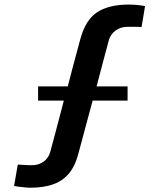

<svg xmlns="http://www.w3.org/2000/svg" viewBox="-20 -830 713 859"><path d="M115.2 9.8C155.3 9.8 190.4 4.9 218.8 -5.9C247.1 -15.6 270.5 -32.2 289.1 -54.7C307.6 -77.1 322.3 -108.4 332 -147.5C363.3 -263.7 383.8 -341.8 394.5 -379.9H550.8V-443.4H412.1C436.5 -535.2 454.1 -603.5 466.8 -649.4C471.7 -668 482.4 -682.6 497.1 -693.4C511.7 -704.1 529.3 -710 549.8 -710H582C592.8 -710 602.5 -710 613.3 -709C620.1 -751 626 -782.2 628.9 -802.7C618.2 -804.7 607.4 -806.6 595.7 -807.6C583 -808.6 570.3 -809.6 556.6 -809.6C497.1 -809.6 449.2 -797.9 415 -775.4C379.9 -752.9 354.5 -711.9 338.9 -653.3C310.5 -548.8 292 -478.5 283.2 -443.4H150.4V-379.9H265.6C239.3 -278.3 218.8 -202.1 205.1 -151.4C200.2 -132.8 190.4 -118.2 175.8 -107.4C161.1 -96.7 143.6 -90.8 123 -90.8C116.2 -90.8 105.5 -90.8 91.8 -91.8C79.1 -92.8 68.4 -92.8 59.6 -93.8C52.7 -51.8 46.9 -19.5 43 2C53.7 3.9 65.4 5.9 78.1 6.8C89.8 8.8 102.5 9.8 115.2 9.8Z"/></svg>

Font: Yellow Ladder Regular
Style: Regular
Weight: 400
Designer: Zima Creative
Version: Version 2.002